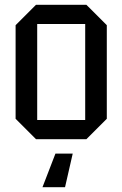

<svg xmlns="http://www.w3.org/2000/svg" viewBox="-20 -580 510 800"><path d="M45 -85V-475L130 -560H340L425 -475V-85L340 0H130ZM135 -80H335V-480H135ZM283 60 251 200H157L211 60Z"/></svg>

Font: Tektur SemiCondensed
Style: Regular
Weight: 400
Width: 4
Designer: Adam Jagosz
Foundry: Adam Jagosz
Version: Version 1.005;gftools[0.9.30]